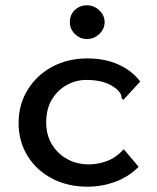

<svg xmlns="http://www.w3.org/2000/svg" viewBox="-20 -692 590 723"><path d="M309 11Q235 11 176.5 -19.5Q118 -50 84 -104.5Q50 -159 50 -229Q50 -298 84 -353.5Q118 -409 176.5 -440.5Q235 -472 309 -472Q375 -472 426 -449Q477 -426 508 -385L451 -323L444 -316L438 -322Q438 -330 435 -337Q432 -344 420 -356Q397 -375 369 -383Q341 -391 305 -391Q266 -391 231.5 -372Q197 -353 175.5 -317.5Q154 -282 154 -231Q154 -183 176 -147.5Q198 -112 234 -92.5Q270 -73 314 -73Q350 -73 384 -86Q418 -99 446 -130L502 -64Q463 -25 413 -7Q363 11 309 11ZM308 -545Q281 -545 262 -564Q243 -583 243 -609Q243 -636 261.5 -654Q280 -672 308 -672Q334 -672 354 -653Q374 -634 374 -609Q374 -583 354 -564Q334 -545 308 -545Z"/></svg>

Font: Inconsolata SemiExpanded SemiBold
Style: Regular
Weight: 600
Width: 6
Monospace: yes
Designer: Raph Levien, Cyreal, Brenton Simpson
Foundry: Raph Levien, Cyreal, Google
Version: Version 3.001; ttfautohint (v1.8.2.53-6de2)